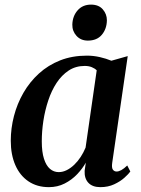

<svg xmlns="http://www.w3.org/2000/svg" viewBox="-20 -780 594 811"><path d="M454 -92.5Q451 -71.5 456.8 -63.5Q462.5 -55.5 472.5 -55.5Q481.5 -55.5 492.5 -61.5Q503.5 -67.5 517.5 -81L530.5 -55.5Q523 -45 505.5 -29.2Q488 -13.5 462.2 -1.5Q436.5 10.5 404 10.5Q370.5 10.5 353.2 -8Q336 -26.5 337.5 -58.5L342.5 -93Q328.5 -68 305.8 -44Q283 -20 253 -4.8Q223 10.5 186.5 10.5Q136.5 10.5 100.2 -14Q64 -38.5 44.8 -82.5Q25.5 -126.5 25.5 -185.5Q25.5 -238 39 -290Q52.5 -342 79 -388Q105.5 -434 144.5 -469.5Q183.5 -505 234.2 -525Q285 -545 347 -545Q374.5 -545 401.8 -538.8Q429 -532.5 450.5 -523.5L519.5 -543ZM388.5 -483Q380.5 -491 367.8 -496.2Q355 -501.5 338 -501.5Q299.5 -501.5 270 -482Q240.5 -462.5 219 -429.8Q197.5 -397 183.8 -355.5Q170 -314 163.2 -269.5Q156.5 -225 156.5 -183Q156.5 -138 165.8 -109.2Q175 -80.5 191 -66.8Q207 -53 228 -53Q245.5 -53 262.2 -61.5Q279 -70 294 -84.5Q309 -99 321 -117.5Q333 -136 341.5 -156.5ZM351 -608.5Q321.5 -608.5 303.2 -628.5Q285 -648.5 285.5 -676Q286.5 -712 307.8 -736.2Q329 -760.5 364.5 -760.5Q397 -760.5 414.2 -740.5Q431.5 -720.5 431.5 -694.5Q431 -658 410.2 -633.2Q389.5 -608.5 351 -608.5Z"/></svg>

Font: Merriweather 72pt SemiBold
Style: Italic
Weight: 600
Italic angle: -7.8°
Version: Version 2.101